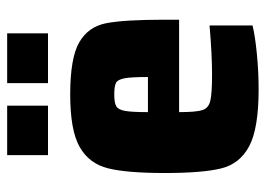

<svg xmlns="http://www.w3.org/2000/svg" viewBox="-123 -611 742 536"><g transform="rotate(-90 248.0 -343.0)"><path d="M461 -214H203Q203 -167 208.5 -149.5Q214 -132 234 -127Q254 -122 308 -122Q363 -122 445 -129V-9Q417 -2 366.5 3Q316 8 267 8Q158 8 108.5 -18Q59 -44 46 -96Q33 -148 33 -254Q33 -359 46 -412Q59 -465 105.5 -491.5Q152 -518 252 -518Q354 -518 397.5 -493Q441 -468 451 -418.5Q461 -369 461 -254ZM203 -301H301Q301 -347 297.5 -366Q294 -385 285 -390Q276 -395 252 -395Q229 -395 219.5 -389.5Q210 -384 206.5 -365.5Q203 -347 203 -301ZM83 -580V-694H221V-580ZM284 -580V-694H423V-580Z"/></g></svg>

Font: Saira Semi Condensed ExtraBold
Style: Regular
Weight: 800
Width: 4
Designer: Hector Gatti with collaboration of the Omnibus-Type team
Foundry: Omnibus-Type
Version: Version 1.001; ttfautohint (v1.8)